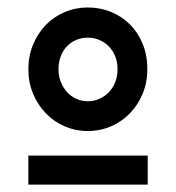

<svg xmlns="http://www.w3.org/2000/svg" viewBox="-20 -733 472 516"><path d="M376 -546.9Q376 -511.7 363.5 -481.4Q351.1 -451.2 329.3 -428.7Q307.6 -406.2 278.6 -393.6Q249.5 -380.9 215.8 -380.9Q182.6 -380.9 153.6 -393.6Q124.5 -406.2 103 -428.7Q81.5 -451.2 68.8 -481.4Q56.2 -511.7 56.2 -546.9Q56.2 -582.5 68.8 -613Q81.5 -643.6 103 -665.8Q124.5 -688 153.6 -700.4Q182.6 -712.9 215.8 -712.9Q249.5 -712.9 278.6 -700.9Q307.6 -689 329.3 -667.2Q351.1 -645.5 363.5 -615Q376 -584.5 376 -546.9ZM295.9 -546.9Q295.9 -565.9 289.6 -581.8Q283.2 -597.7 272.2 -608.6Q261.2 -619.6 246.8 -625.7Q232.4 -631.8 215.8 -631.8Q199.2 -631.8 184.8 -625.7Q170.4 -619.6 159.9 -608.6Q149.4 -597.7 143.3 -581.8Q137.2 -565.9 137.2 -546.9Q137.2 -528.8 143.3 -513.2Q149.4 -497.6 159.9 -485.8Q170.4 -474.1 184.8 -467.5Q199.2 -460.9 215.8 -460.9Q232.4 -460.9 246.8 -467.3Q261.2 -473.6 272.2 -484.9Q283.2 -496.1 289.6 -512Q295.9 -527.8 295.9 -546.9ZM377 -314.9V-236.8H56.2V-314.9Z"/></svg>

Font: Righteous
Style: Regular
Weight: 400
Version: Version 1.000